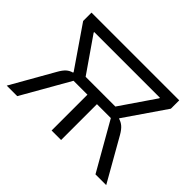

<svg xmlns="http://www.w3.org/2000/svg" viewBox="-140 -949 1201 1201"><g transform="rotate(45 460.0 -349.0)"><path d="M20 0 181 -283Q199 -315 216 -330Q233 -345 256 -351V-356L72 -624V-698H848V-624L664 -356L662 -351Q686 -344 703.5 -329Q721 -314 739 -283L900 0H805L624 -317H501V0H417V-317H294L113 0ZM330 -388H593L751 -619V-624H170V-619Z"/></g></svg>

Font: IBM Plex Sans Var
Style: Regular
Weight: 400
Designer: Mike Abbink, Paul van der Laan, Pieter van Rosmalen
Foundry: Bold Monday
Version: Version 3.000